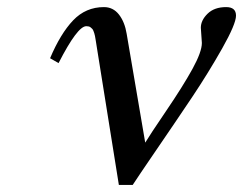

<svg xmlns="http://www.w3.org/2000/svg" viewBox="-20 -522 685 541"><path d="M145 -344.2 121.1 -357.9Q150.4 -427.2 186 -464.6Q221.7 -502 272.9 -502Q298.8 -502 315.2 -481Q331.5 -460 336.9 -426.8L389.2 -120.1Q401.4 -140.6 448.5 -210Q495.6 -279.3 522.2 -327.6Q548.8 -376 548.8 -400.9L545.9 -443.8Q545.9 -464.8 564.9 -483.4Q584 -502 617.2 -502Q645 -502 645 -478Q645 -454.6 606 -385.5Q566.9 -316.4 521.5 -248.5Q476.1 -180.7 421.6 -101.1Q367.2 -21.5 354 -1H314.9L252 -394Q251.5 -397.5 250.5 -403.6Q249.5 -409.7 249 -412.6Q248.5 -415.5 247.6 -420.7Q246.6 -425.8 245.6 -428.5Q244.6 -431.2 243.2 -435.1Q241.7 -439 239.7 -440.9Q237.8 -442.9 235.4 -444.8Q232.9 -446.8 230 -447.5Q227.1 -448.2 223.1 -448.2Q198.2 -448.2 145 -344.2Z"/></svg>

Font: Linguistics Pro
Style: Italic
Weight: 400
Italic angle: -12°
Designer: Stefan Peev, Context Ltd
Foundry: Stefan Peev, Context Ltd
Version: Version 001.000